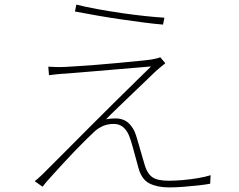

<svg xmlns="http://www.w3.org/2000/svg" viewBox="-20 -787 1040 835"><path d="M312 -767Q351 -757 403 -747.5Q455 -738 510 -730Q565 -722 613.5 -717Q662 -712 695 -710L689 -680Q653 -683 606.5 -689Q560 -695 508.5 -702.5Q457 -710 405 -719Q353 -728 306 -737ZM699 -512Q691 -506 675 -492.5Q659 -479 654 -474Q642 -462 615 -436.5Q588 -411 555 -379Q522 -347 491 -317.5Q460 -288 441 -268Q450 -270 462 -271Q474 -272 481 -272Q518 -272 540 -251Q562 -230 572 -197Q577 -181 584 -157Q591 -133 598 -108Q605 -83 611 -64Q622 -30 644 -15.5Q666 -1 714 -1Q742 -1 776 -4Q810 -7 842 -12.5Q874 -18 896 -25L894 12Q873 16 841.5 19.5Q810 23 776.5 25.5Q743 28 715 28Q665 28 630.5 11Q596 -6 582 -57Q578 -72 571 -97.5Q564 -123 557 -148.5Q550 -174 544 -190Q535 -216 518 -232Q501 -248 475 -248Q449 -248 429 -239.5Q409 -231 392 -216Q380 -205 357.5 -183Q335 -161 307.5 -132.5Q280 -104 252.5 -74Q225 -44 201.5 -18Q178 8 165 25L131 1Q136 -3 144.5 -10Q153 -17 162 -26Q169 -33 199.5 -63.5Q230 -94 274.5 -138.5Q319 -183 370.5 -235Q422 -287 473.5 -337.5Q525 -388 568 -430.5Q611 -473 637 -498Q611 -496 571.5 -492.5Q532 -489 487.5 -485.5Q443 -482 400 -478Q357 -474 322 -471.5Q287 -469 267 -467Q244 -466 227 -464Q210 -462 193 -460L190 -497Q207 -496 225 -495.5Q243 -495 264 -496Q284 -497 321.5 -499.5Q359 -502 405 -505.5Q451 -509 496.5 -513.5Q542 -518 579.5 -521.5Q617 -525 637 -528Q649 -530 659.5 -532.5Q670 -535 677 -538Z"/></svg>

Font: Noto Sans KR Thin
Style: Regular
Weight: 100
Designer: Ryoko NISHIZUKA 西塚涼子 (kana, bopomofo & ideographs); Paul D. Hunt (Latin, Greek & Cyrillic); Sandoll Communications 산돌커뮤니
Foundry: Adobe
Version: Version 2.004-H2;hotconv 1.0.118;makeotfexe 2.5.65603